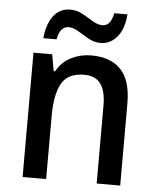

<svg xmlns="http://www.w3.org/2000/svg" viewBox="-53 -835 677 829"><g transform="rotate(5 285.5 -420.5)"><path d="M326 -600Q410 -600 454.5 -553.5Q499 -507 499 -407V-51H397V-389Q397 -451 374.5 -482.5Q352 -514 303 -514Q233 -514 205.5 -466.5Q178 -419 178 -324V-51H76V-590H157L170 -518H176Q199 -560 239.5 -580Q280 -600 326 -600ZM113 -656Q118 -715 145 -752Q172 -789 219 -789Q247 -789 271.5 -775.5Q296 -762 318.5 -748Q341 -734 362 -734Q381 -734 392 -748.5Q403 -763 409 -790H466Q461 -727 432 -692Q403 -657 360 -657Q333 -657 308 -671Q283 -685 260.5 -699Q238 -713 218 -713Q181 -713 170 -656Z"/></g></svg>

Font: Noto Sans Tamil UI SemiCondensed Medium
Style: Regular
Weight: 500
Width: 4
Designer: Jelle Bosma - Monotype Design Team
Foundry: Monotype Imaging Inc.
Version: Version 2.004; ttfautohint (v1.8.4.7-5d5b)